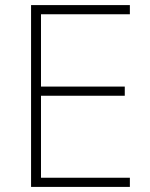

<svg xmlns="http://www.w3.org/2000/svg" viewBox="-20 -734 591 754"><path d="M490 0V-36H141V-358H470V-394H141V-678H490V-714H102V0Z"/></svg>

Font: Noto Sans Gurmukhi ExtraLight
Style: Regular
Weight: 200
Designer: Jelle Bosma - Monotype Design Team
Foundry: Monotype Imaging Inc.
Version: Version 2.004